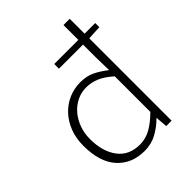

<svg xmlns="http://www.w3.org/2000/svg" viewBox="-207 -833 958 958"><g transform="rotate(-45 272.0 -353.5)"><path d="M251 12Q160 12 106 -48Q52 -108 52 -222Q52 -276 69 -319.5Q86 -363 115.5 -394Q145 -425 183.5 -441.5Q222 -458 265 -458Q309 -458 341.5 -442.5Q374 -427 410 -399L408 -487V-581H238V-614H408V-719H452V-614H527V-585L452 -581V0H414L409 -62H407Q378 -32 338.5 -10Q299 12 251 12ZM257 -27Q297 -27 333.5 -47.5Q370 -68 408 -106V-357Q370 -391 336.5 -405Q303 -419 268 -419Q232 -419 201 -403.5Q170 -388 147.5 -361.5Q125 -335 112 -299.5Q99 -264 99 -223Q99 -135 139.5 -81Q180 -27 257 -27Z"/></g></svg>

Font: Giro Light
Style: Regular
Weight: 300
Designer: Paul D. Hunt
Foundry: Adobe Systems Incorporated
Version: Version 1.000;PS 1.0;hotconv 1.0.88;makeotf.lib2.5.647800